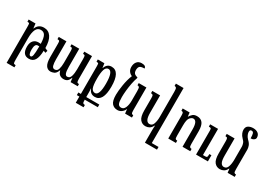

<svg xmlns="http://www.w3.org/2000/svg" viewBox="-18 -1691 3884 2840"><g transform="rotate(30 1923.5 -271.5)"><path d="M215 226H82V-383Q82 -432 78 -443.5Q74 -455 44 -455V-492H161L170 -414H174Q210 -502 303 -502Q381 -502 424.5 -438.5Q468 -375 469 -250Q492 -241 516 -229L504 -189Q487 -197 468 -204Q464 -93 432.5 -41.5Q401 10 334 10Q222 10 222 -134Q222 -200 254 -236Q286 -272 340 -272Q360 -272 379 -270Q376 -367 353 -408.5Q330 -450 279 -450Q225 -450 199.5 -397.5Q174 -345 174 -249V121Q174 168 180.5 178.5Q187 189 215 189ZM341 -35Q361 -35 369.5 -73Q378 -111 379 -226Q366 -227 353 -227Q303 -227 303 -129Q303 -35 341 -35Z M994 -455V-492H1126V-102Q1126 -60 1133.5 -48.5Q1141 -37 1166 -37V0H1044L1036 -68H1034Q1014 -20 990.5 -3Q967 14 928 14Q895 14 866.5 -4Q838 -22 825 -72H821Q799 -14 765.5 0Q732 14 707 14Q655 14 626.5 -29.5Q598 -73 598 -170V-398Q598 -437 592 -445Q586 -453 558 -453V-492H689V-186Q689 -118 700 -81Q711 -44 744 -44Q788 -44 802 -89.5Q816 -135 816 -198V-390Q816 -432 809.5 -443.5Q803 -455 776 -455V-492H908V-186Q908 -108 920.5 -76Q933 -44 958 -44Q1003 -44 1018 -94Q1033 -144 1033 -211V-388Q1033 -431 1027 -443Q1021 -455 994 -455Z M1356 -244Q1356 -124 1375.5 -82Q1395 -40 1436 -40Q1509 -40 1509 -242Q1509 -450 1434 -450Q1391 -450 1373.5 -395.5Q1356 -341 1356 -244ZM1396 187V226H1263V120H1220V75H1263V-386Q1263 -433 1259 -443Q1255 -453 1225 -453V-492H1337L1348 -418H1351Q1380 -502 1458 -502Q1601 -502 1601 -242Q1601 11 1462 11Q1383 11 1355 -67H1350Q1354 -47 1354.5 -16.5Q1355 14 1355 43V75H1578V120H1355Q1355 167 1363.5 177Q1372 187 1396 187Z M1963 -69Q1950 -35 1918.5 -11.5Q1887 12 1848 12Q1788 12 1753 -29Q1718 -70 1718 -174Q1718 -239 1734.5 -342.5Q1751 -446 1785 -530Q1752 -542 1730.5 -572Q1709 -602 1709 -644Q1709 -700 1737.5 -734.5Q1766 -769 1818 -769Q1891 -769 1891 -721Q1827 -721 1809 -700Q1791 -679 1791 -636Q1791 -605 1807 -585Q1823 -565 1866 -555V-541Q1849 -495 1836.5 -430.5Q1824 -366 1817.5 -301.5Q1811 -237 1811 -189Q1811 -108 1826 -77Q1841 -46 1878 -46Q1921 -46 1942.5 -94.5Q1964 -143 1964 -216V-375Q1964 -431 1954 -443Q1944 -455 1924 -455V-492H2055V-108Q2055 -61 2064 -50Q2073 -39 2092 -39V0H1975L1967 -69Z M2444 226V12Q2444 -8 2445 -27Q2446 -46 2447 -65H2442Q2421 -22 2391 -5Q2361 12 2326 12Q2269 12 2233 -32Q2197 -76 2197 -183V-391Q2197 -432 2188.5 -442.5Q2180 -453 2156 -453V-492H2289V-198Q2289 -116 2308.5 -81Q2328 -46 2362 -46Q2409 -46 2426.5 -97Q2444 -148 2444 -216V-642Q2444 -697 2433.5 -709Q2423 -721 2404 -721V-760H2535V180H2650V226Z M3048 -104Q3048 -61 3057 -50Q3066 -39 3088 -39V0H2956V-299Q2956 -442 2887 -442Q2862 -442 2833 -410.5Q2804 -379 2804 -276V-102Q2804 -58 2812.5 -48.5Q2821 -39 2843 -39V0H2712V-391Q2712 -432 2703.5 -442.5Q2695 -453 2675 -453V-492H2793L2801 -425H2803Q2822 -457 2847 -478.5Q2872 -500 2918 -500Q2983 -500 3015.5 -456.5Q3048 -413 3048 -318ZM3389 0H3187V-408Q3187 -439 3180 -446Q3173 -453 3144 -453V-492H3279V-45H3317Q3340 -45 3347 -53.5Q3354 -62 3354 -105H3389Z M3807 -444V-108Q3807 -61 3816 -50Q3825 -39 3847 -39V0H3726L3719 -65H3714Q3693 -22 3662.5 -5Q3632 12 3597 12Q3540 12 3504 -32Q3468 -76 3468 -183V-391Q3468 -432 3460 -442.5Q3452 -453 3427 -453V-492H3561V-198Q3561 -115 3580 -80.5Q3599 -46 3633 -46Q3680 -46 3697.5 -97Q3715 -148 3715 -216V-441Q3715 -463 3705 -493Q3695 -523 3666 -549Q3636 -579 3623 -611Q3610 -643 3610 -668Q3610 -720 3644.5 -741Q3679 -762 3727 -762Q3778 -762 3810 -737Q3842 -712 3842 -665Q3842 -642 3819 -626Q3796 -610 3766 -611Q3766 -670 3757 -694Q3748 -718 3723 -718Q3704 -718 3698.5 -707Q3693 -696 3693 -679Q3693 -662 3704 -633.5Q3715 -605 3742 -577Q3783 -539 3795 -504.5Q3807 -470 3807 -444Z"/></g></svg>

Font: Noto Serif Armenian Condensed Regular
Style: Regular
Weight: 400
Width: 3
Designer: Monotype Design Team
Foundry: Monotype Imaging Inc.
Version: Version 1.900